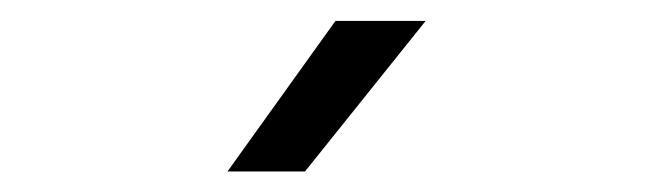

<svg xmlns="http://www.w3.org/2000/svg" viewBox="-20 -695 640 185"><path d="M273.9 -529.8H199.2L303.2 -674.8H390.1Z"/></svg>

Font: Arcon-Regular
Style: Regular
Weight: 400
Designer: M. Zarth
Foundry: martin zarth - visuelle & digitale kommunikation
Version: Version 1.131;PS 001.131;hotconv 1.0.70;makeotf.lib2.5.58329